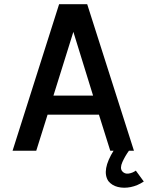

<svg xmlns="http://www.w3.org/2000/svg" viewBox="-20 -720 706 916"><path d="M40 -1 262 -700H396L619 -1H506L452 -173H207L153 -1ZM330 -568 235 -264H424ZM666 146Q636 166 603.5 172.5Q571 179 542.5 172Q514 165 497 144Q463 93 523 -3L596 -2Q577 24 564 53Q551 82 563 97Q575 111 594 108Q613 105 628 94Z"/></svg>

Font: Kulim Park SemiBold
Style: Regular
Weight: 600
Designer: Noponies / Dale Sattler
Foundry: Noponies
Version: Version 1.000; ttfautohint (v1.8.3)